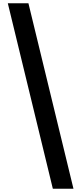

<svg xmlns="http://www.w3.org/2000/svg" viewBox="-20 -886 497 1174"><path d="M153.8 -866 429.2 268H303.1L27.8 -866Z"/></svg>

Font: Noto Sans Telugu UI
Style: Regular
Weight: 400
Designer: Jelle Bosma - Monotype Design Team
Foundry: Monotype Imaging Inc.
Version: Version 2.006